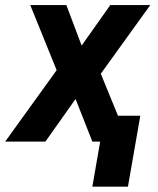

<svg xmlns="http://www.w3.org/2000/svg" viewBox="-60 -548 611 743"><path d="M196.8 -528.3H57.1L159.2 -276.4L-40 0H115.7L232.4 -165L297.4 0H327.6L297.4 174.3H435.1L482.9 -100.1H396.5L330.1 -262.7L521.5 -528.3H366.7L255.9 -371.6Z"/></svg>

Font: Roboto
Style: Bold Italic
Weight: 700
Italic angle: -12°
Designer: Google
Version: Version 2.137; 2017